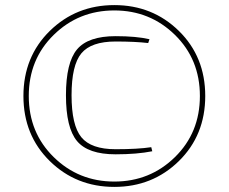

<svg xmlns="http://www.w3.org/2000/svg" viewBox="-20 -722 898 754"><path d="M175.5 -600.5Q279 -702 429 -702Q579 -702 682.5 -600.5Q786 -499 786 -345Q786 -191 682.5 -89.5Q579 12 429 12Q279 12 175.5 -89.5Q72 -191 72 -345Q72 -499 175.5 -600.5ZM667 -585Q569 -681 429 -681Q289 -681 191 -585Q93 -489 93 -345Q93 -201 191 -105Q289 -9 429 -9Q569 -9 667 -105Q765 -201 765 -345Q765 -489 667 -585ZM574 -144 578 -128Q518 -116 434 -116Q326 -116 282.5 -168Q239 -220 239 -348Q239 -476 282.5 -528Q326 -580 434 -580Q515 -580 567 -568L562 -553Q510 -559 434 -559Q338 -559 299.5 -512.5Q261 -466 261 -348Q261 -230 299.5 -183Q338 -136 434 -136Q521 -136 574 -144Z"/></svg>

Font: Exo 2.0 Thin
Style: Regular
Weight: 250
Designer: Natanael Gama
Version: Version 1.001;PS 001.001;hotconv 1.0.70;makeotf.lib2.5.58329